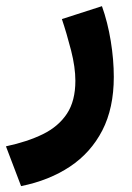

<svg xmlns="http://www.w3.org/2000/svg" viewBox="-46 -346 434 632"><path d="M23.4 266.6 -26.4 135.7Q44.4 120.6 95.5 95.5Q146.5 70.3 174.3 28.3Q202.1 -13.7 202.1 -80.1Q202.1 -124.5 188 -179.9Q173.8 -235.4 157.7 -283.2L289.6 -325.7Q308.6 -272.5 318.6 -210.9Q328.6 -149.4 328.6 -92.8Q328.6 9.8 290.8 83.3Q252.9 156.7 184.3 202.4Q115.7 248 23.4 266.6Z"/></svg>

Font: Vazirmatn UI FD ExtraBold
Style: Regular
Weight: 800
Designer: Saber Rastikerdar
Foundry: Saber Rastikerdar
Version: Version 33.003